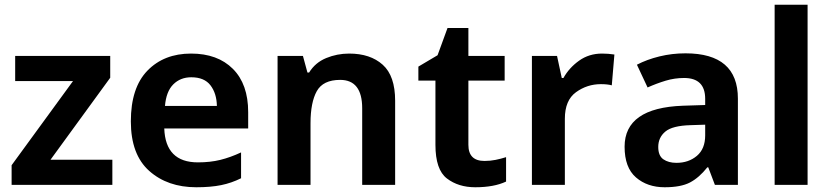

<svg xmlns="http://www.w3.org/2000/svg" viewBox="-20 -780 3506 810"><path d="M454 0H29V-83L288 -438H44V-544H445V-452L193 -106H454Z M786 -554Q672 -554 602 -482Q532 -410 532 -268Q532 -128 609.5 -59Q687 10 808 10Q869 10 913 1Q957 -8 997 -28V-137Q952 -116 909.5 -105.5Q867 -95 815 -95Q678 -95 673 -238H1027V-307Q1027 -425 962.5 -489.5Q898 -554 786 -554ZM787 -454Q842 -454 868 -420Q894 -386 895 -333H676Q681 -394 711 -424Q741 -454 787 -454Z M1453 -554Q1402 -554 1356 -535Q1310 -516 1284 -474H1277L1258 -544H1151V0H1290V-260Q1290 -348 1316.5 -395.5Q1343 -443 1415 -443Q1508 -443 1508 -323V0H1647V-355Q1647 -460 1594.5 -507Q1542 -554 1453 -554Z M2024 -101Q1956 -101 1956 -169V-440H2109V-544H1956V-662H1868L1826 -547L1745 -499V-440H1817V-169Q1817 -64 1865.5 -27Q1914 10 1985 10Q2064 10 2115 -14V-117Q2093 -110 2070.5 -105.5Q2048 -101 2024 -101Z M2520 -554Q2465 -554 2423 -524Q2381 -494 2357 -451H2350L2330 -544H2224V0H2363V-279Q2363 -357 2410 -391Q2457 -425 2515 -425Q2543 -425 2561 -420L2572 -550Q2546 -554 2520 -554Z M2955 -254V-209Q2955 -152 2920 -122.5Q2885 -93 2834 -93Q2800 -93 2778.5 -108Q2757 -123 2757 -160Q2757 -200 2787 -225Q2817 -250 2894 -252ZM2872 -555Q2815 -555 2762 -542Q2709 -529 2667 -507L2712 -411Q2750 -428 2788 -439.5Q2826 -451 2866 -451Q2955 -451 2955 -363V-337L2861 -334Q2615 -325 2615 -161Q2615 -73 2663 -31.5Q2711 10 2784 10Q2852 10 2890.5 -10Q2929 -30 2964 -74H2968L2996 0H3093V-364Q3093 -555 2872 -555Z M3387 0H3248V-760H3387Z"/></svg>

Font: Noto Sans UI
Style: Bold
Weight: 700
Designer: Monotype Design Team
Foundry: Monotype Imaging Inc.
Version: Version 1.901